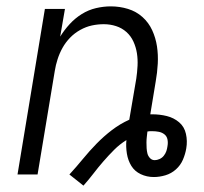

<svg xmlns="http://www.w3.org/2000/svg" viewBox="-20 -548 640 603"><path d="M198 0Q220 -24 240.5 -49Q261 -74 283.5 -97Q306 -120 331.5 -139.5Q357 -159 386 -172L408 -301Q411 -321 412 -341.5Q413 -362 410 -381Q407 -400 399 -417.5Q391 -435 377 -447.5Q363 -460 344.5 -466Q326 -472 306 -472Q287 -472 268.5 -468Q250 -464 232 -454Q214 -444 200 -429.5Q186 -415 176.5 -398Q167 -381 161 -362.5Q155 -344 152 -325L98 0H35L121 -520H184L169 -433Q182 -454 199 -472.5Q216 -491 237 -504Q258 -517 281.5 -522.5Q305 -528 328 -528Q356 -528 382 -520Q408 -512 427.5 -494.5Q447 -477 458 -453Q469 -429 473 -402.5Q477 -376 475.5 -348Q474 -320 469 -292L452 -189H458Q482 -189 504 -183.5Q526 -178 542.5 -164Q559 -150 564 -127.5Q569 -105 565 -82Q562 -64 554.5 -46.5Q547 -29 532.5 -16Q518 -3 499.5 2.5Q481 8 463 8Q441 8 422 -1Q403 -10 392.5 -27Q382 -44 378.5 -65.5Q375 -87 377 -108Q356 -95 338.5 -77.5Q321 -60 304.5 -41Q288 -22 273.5 -3Q259 16 242 35ZM466 -45Q473 -45 481 -48.5Q489 -52 494.5 -59Q500 -66 502.5 -73.5Q505 -81 506 -89Q508 -100 506 -110Q504 -120 496.5 -126Q489 -132 479 -134Q469 -136 458 -136Q454 -136 450.5 -136Q447 -136 443 -135Q442 -126 441 -117.5Q440 -109 440 -100Q440 -91 440.5 -82.5Q441 -74 443 -66Q445 -58 451 -51.5Q457 -45 466 -45Z"/></svg>

Font: Iosevka Light Extended Oblique
Style: Regular
Weight: 300
Width: 7
Italic angle: -9°
Monospace: yes
Designer: Belleve Invis
Foundry: Belleve Invis
Version: Version 32.5.0; ttfautohint (v1.8.4)